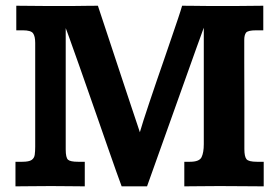

<svg xmlns="http://www.w3.org/2000/svg" viewBox="-20 -659 987 679"><path d="M34.7 0V-86.9H58.6Q82.5 -86.9 91.8 -93.3Q101.1 -99.6 102.8 -111.6Q104.5 -123.5 104.5 -140.1V-507.3Q104.5 -530.8 96.9 -541.3Q89.4 -551.8 60.5 -551.8H37.6V-638.7Q46.9 -638.7 73 -638.4Q99.1 -638.2 129.2 -637.9Q159.2 -637.7 179.2 -637.7Q192.4 -637.7 210.2 -637.7Q228 -637.7 247.8 -637.9Q267.6 -638.2 287.8 -638.4Q308.1 -638.7 326.2 -638.7Q326.2 -638.7 334.2 -614.5Q342.3 -590.3 355.5 -550.3Q368.7 -510.3 384.5 -462.6Q400.4 -415 416 -367.4Q431.6 -319.8 445.1 -279.8Q458.5 -239.7 466.6 -215.6Q474.6 -191.4 474.6 -191.4Q478.5 -205.6 487.3 -232.9Q496.1 -260.3 508.1 -296.1Q520 -332 533.9 -372.3Q547.9 -412.6 561.8 -453.1Q575.7 -493.7 588.1 -530Q600.6 -566.4 610.1 -594.7Q619.6 -623 624 -638.7Q641.6 -638.7 663.3 -638.4Q685.1 -638.2 707.5 -637.9Q730 -637.7 750.2 -637.7Q770.5 -637.7 785.2 -637.7Q801.3 -637.7 828.4 -637.9Q855.5 -638.2 879.9 -638.4Q904.3 -638.7 911.1 -638.7V-551.8H886.2Q856 -551.8 849.9 -543.2Q843.8 -534.7 843.8 -518.1Q843.8 -517.6 843.8 -496.1Q843.8 -474.6 843.8 -440.2Q843.8 -405.8 844 -364.7Q844.2 -323.7 844.2 -282.7Q844.2 -241.7 844.2 -207.5Q844.2 -173.3 844.2 -152.6Q844.2 -131.8 844.2 -131.8Q844.2 -105.5 851.6 -96.2Q858.9 -86.9 888.7 -86.9H912.6V0Q876 0 840.1 -0.5Q804.2 -1 755.9 -1Q714.4 -1 688 -0.5Q661.6 0 631.8 0V-86.9H651.9Q685.1 -86.9 692.9 -103.3Q700.7 -119.6 700.7 -149.4V-561Q700.7 -561 696.5 -549.6Q692.4 -538.1 686.8 -522.7Q681.2 -507.3 677 -495.8Q672.9 -484.4 672.9 -484.4L500 0H410.2Q404.3 -15.6 391.1 -52.7Q377.9 -89.8 360.8 -138.9Q343.8 -188 325.2 -241.2Q306.6 -294.4 289.3 -343.8Q272 -393.1 259 -430.2Q246.1 -467.3 240.2 -482.9Q240.2 -482.9 236.1 -494.4Q231.9 -505.9 226.6 -521.2Q221.2 -536.6 216.8 -548.1Q212.4 -559.6 212.4 -559.6V-130.4Q212.4 -101.6 220.5 -94.2Q228.5 -86.9 256.3 -86.9H279.8V0Q252 0 225.3 -0.5Q198.7 -1 160.2 -1Q119.1 -1 91.8 -0.5Q64.5 0 34.7 0Z"/></svg>

Font: Kameron
Style: Regular
Weight: 400
Designer: Vernon Adams
Foundry: Vernon Adams
Version: Version 1.100